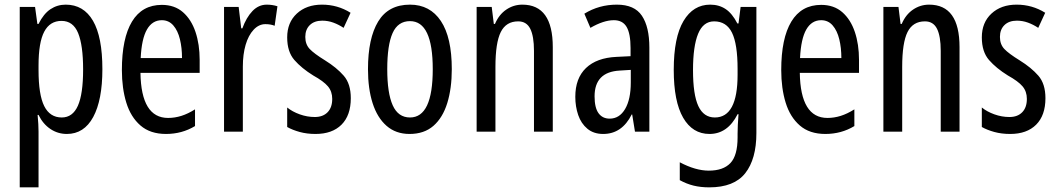

<svg xmlns="http://www.w3.org/2000/svg" viewBox="-20 -567 4555 827"><path d="M263 -547Q340 -547 380.5 -477.5Q421 -408 421 -269Q421 -136 381.5 -63Q342 10 268 10Q229 10 197 -11.5Q165 -33 146 -72H142Q144 -51 145 -33Q146 -15 146 0V240H65V-537H131L141 -464H146Q168 -508 197.5 -527.5Q227 -547 263 -547ZM245 -477Q195 -477 170.5 -430.5Q146 -384 146 -285V-265Q146 -159 170.5 -110Q195 -61 246 -61Q293 -61 315.5 -111.5Q338 -162 338 -268Q338 -372 316.5 -424.5Q295 -477 245 -477Z M677 -546Q732 -546 768 -514.5Q804 -483 822 -429.5Q840 -376 840 -309V-253H585Q588 -59 704 -59Q733 -59 761.5 -68Q790 -77 820 -96V-24Q764 10 695 10Q627 10 585 -26.5Q543 -63 524 -125Q505 -187 505 -265Q505 -402 548.5 -474Q592 -546 677 -546ZM677 -480Q636 -480 613 -440Q590 -400 586 -317H764Q764 -361 755 -398Q746 -435 726.5 -457.5Q707 -480 677 -480Z M1129 -547Q1153 -547 1175 -540L1163 -456Q1146 -463 1123 -463Q1095 -463 1072.5 -439Q1050 -415 1038 -374Q1026 -333 1026 -280V0H945V-537H1008L1019 -445H1024Q1041 -492 1067.5 -519.5Q1094 -547 1129 -547Z M1491 -144Q1491 -70 1451 -30Q1411 10 1339 10Q1302 10 1271 1.5Q1240 -7 1217 -20V-104Q1239 -86 1271 -74.5Q1303 -63 1336 -63Q1371 -63 1391 -83.5Q1411 -104 1411 -141Q1411 -173 1392.5 -195Q1374 -217 1329 -242Q1279 -273 1248 -308.5Q1217 -344 1217 -406Q1217 -470 1258.5 -508.5Q1300 -547 1367 -547Q1434 -547 1490 -512L1460 -447Q1439 -461 1416 -469.5Q1393 -478 1368 -478Q1334 -478 1314.5 -459Q1295 -440 1295 -408Q1295 -376 1314 -356Q1333 -336 1380 -307Q1430 -276 1460.5 -241Q1491 -206 1491 -144Z M1926 -269Q1926 -186 1906.5 -123Q1887 -60 1847 -25Q1807 10 1744 10Q1685 10 1645 -25Q1605 -60 1585 -122.5Q1565 -185 1565 -269Q1565 -402 1609 -474.5Q1653 -547 1746 -547Q1832 -547 1879 -476.5Q1926 -406 1926 -269ZM1648 -269Q1648 -166 1671.5 -113.5Q1695 -61 1746 -61Q1844 -61 1844 -269Q1844 -476 1746 -476Q1694 -476 1671 -424.5Q1648 -373 1648 -269Z M2230 -547Q2361 -547 2361 -364V0H2280V-348Q2280 -411 2264 -443Q2248 -475 2212 -475Q2160 -475 2137 -429Q2114 -383 2114 -279V0H2033V-537H2098L2107 -464H2112Q2129 -504 2160.5 -525.5Q2192 -547 2230 -547Z M2637 -547Q2713 -547 2745 -499Q2777 -451 2777 -362V0H2715L2703 -74H2701Q2659 10 2578 10Q2537 10 2510 -12.5Q2483 -35 2470.5 -71.5Q2458 -108 2458 -150Q2458 -230 2504 -274Q2550 -318 2635 -322L2696 -325V-360Q2696 -422 2679 -451Q2662 -480 2624 -480Q2580 -480 2523 -447L2497 -508Q2560 -547 2637 -547ZM2649 -263Q2541 -257 2541 -152Q2541 -103 2558 -79.5Q2575 -56 2606 -56Q2648 -56 2672.5 -97.5Q2697 -139 2697 -212V-266Z M3039 -547Q3077 -547 3105.5 -528Q3134 -509 3156 -466H3161L3170 -537H3238V6Q3238 118 3190 179Q3142 240 3035 240Q2998 240 2967.5 232.5Q2937 225 2908 209V132Q2976 168 3033 168Q3095 168 3126 135.5Q3157 103 3157 25V9Q3157 -8 3158 -29.5Q3159 -51 3161 -75H3157Q3114 10 3036 10Q2963 10 2922.5 -60Q2882 -130 2882 -266Q2882 -406 2924 -476.5Q2966 -547 3039 -547ZM3056 -475Q3009 -475 2987 -421.5Q2965 -368 2965 -265Q2965 -159 2988 -110Q3011 -61 3059 -61Q3157 -61 3157 -245V-270Q3157 -377 3133 -426Q3109 -475 3056 -475Z M3517 -546Q3572 -546 3608 -514.5Q3644 -483 3662 -429.5Q3680 -376 3680 -309V-253H3425Q3428 -59 3544 -59Q3573 -59 3601.5 -68Q3630 -77 3660 -96V-24Q3604 10 3535 10Q3467 10 3425 -26.5Q3383 -63 3364 -125Q3345 -187 3345 -265Q3345 -402 3388.5 -474Q3432 -546 3517 -546ZM3517 -480Q3476 -480 3453 -440Q3430 -400 3426 -317H3604Q3604 -361 3595 -398Q3586 -435 3566.5 -457.5Q3547 -480 3517 -480Z M3982 -547Q4113 -547 4113 -364V0H4032V-348Q4032 -411 4016 -443Q4000 -475 3964 -475Q3912 -475 3889 -429Q3866 -383 3866 -279V0H3785V-537H3850L3859 -464H3864Q3881 -504 3912.5 -525.5Q3944 -547 3982 -547Z M4483 -144Q4483 -70 4443 -30Q4403 10 4331 10Q4294 10 4263 1.5Q4232 -7 4209 -20V-104Q4231 -86 4263 -74.5Q4295 -63 4328 -63Q4363 -63 4383 -83.5Q4403 -104 4403 -141Q4403 -173 4384.5 -195Q4366 -217 4321 -242Q4271 -273 4240 -308.5Q4209 -344 4209 -406Q4209 -470 4250.5 -508.5Q4292 -547 4359 -547Q4426 -547 4482 -512L4452 -447Q4431 -461 4408 -469.5Q4385 -478 4360 -478Q4326 -478 4306.5 -459Q4287 -440 4287 -408Q4287 -376 4306 -356Q4325 -336 4372 -307Q4422 -276 4452.5 -241Q4483 -206 4483 -144Z"/></svg>

Font: Noto Sans Gurmukhi ExtraCondensed
Style: Regular
Weight: 400
Width: 2
Designer: Jelle Bosma - Monotype Design Team
Foundry: Monotype Imaging Inc.
Version: Version 2.004; ttfautohint (v1.8.4.7-5d5b)